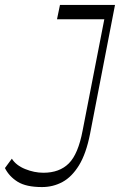

<svg xmlns="http://www.w3.org/2000/svg" viewBox="-35 -750 486 778"><path d="M135 8Q71 8 36.5 -13.5Q2 -35 -15 -69L13 -107Q30 -80 67 -65Q104 -50 141 -50Q206 -50 244 -88Q282 -126 300 -222L399 -730H431L330 -208Q314 -127 285 -80Q256 -33 218 -12.5Q180 8 135 8ZM196 -672 208 -730H431L419 -672Z"/></svg>

Font: Savate ExtraLight
Style: Italic
Weight: 200
Italic angle: -11°
Designer: Max Esnée
Foundry: Plomb Type
Version: Version 2.000